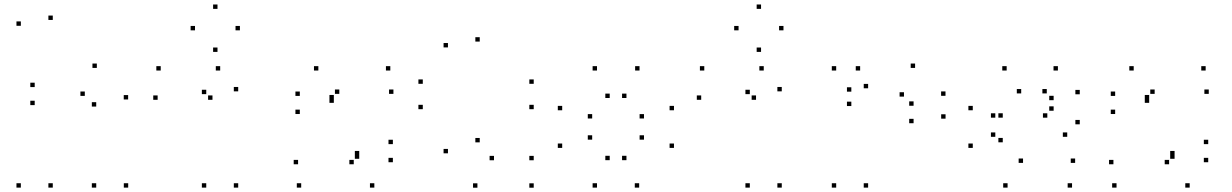

<svg xmlns="http://www.w3.org/2000/svg" viewBox="-20 -846 5620 876"><path d="M564.9 10V-10H544.9V10ZM564.6 -392.2V-412.2H544.6V-392.2ZM421.8 -536.1V-556.1H401.8V-536.1ZM138.3 -448.7V-468.7H118.3V-448.7ZM138.3 -366.4V-386.4H118.3V-366.4ZM366.9 -408.5V-428.5H346.9V-408.5ZM419 -359.8V-379.8H399V-359.8ZM419 10V-10H399V10ZM220.8 10V-10H200.8V10ZM220.8 -755V-775H200.8V-755ZM75.1 -728.3V-748.3H55.1V-728.3ZM75.1 10V-10H55.1V10Z M1066.8 10V-10H1046.8V10ZM1066.8 -429.2V-449.2H1046.8V-429.2ZM984.6 -524.2V-544.2H964.6V-524.2ZM713.3 -524.2V-544.2H693.3V-524.2ZM699.2 -390.6V-410.6H679.2V-390.6ZM949.4 -390.6V-410.6H929.4V-390.6ZM921 -416.5V-436.5H901V-416.5ZM921 10V-10H901V10ZM1074.6 -707.6V-727.6H1054.6V-707.6ZM972.3 -805.5V-825.5H952.3V-805.5ZM869.7 -707.6V-727.6H849.7V-707.6ZM972.3 -609.2V-629.2H952.3V-609.2Z M1687.9 10V-10H1667.9V10ZM1772.5 -105.8V-125.8H1752.5V-105.8ZM1772.5 -188.4V-208.4H1752.5V-188.4ZM1503.1 -376.8V-396.8H1483.1V-376.8ZM1503.1 -392.7V-412.7H1483.1V-392.7ZM1528.1 -417.7V-437.7H1508.1V-417.7ZM1775 -417.7V-437.7H1755V-417.7ZM1760.8 -524.2V-544.2H1740.8V-524.2ZM1432.5 -524.2V-544.2H1412.5V-524.2ZM1347.9 -408.4V-428.4H1327.9V-408.4ZM1347.9 -325.8V-345.8H1327.9V-325.8ZM1619 -137.3V-157.3H1599V-137.3ZM1619 -121.5V-141.5H1599V-121.5ZM1594 -96.5V-116.5H1574V-96.5ZM1340 -96.5V-116.5H1320V-96.5ZM1354.2 10V-10H1334.2V10Z M2415.1 10.4V-9.6H2395.1V10.4ZM2415.1 -114.8V-134.8H2395.1V-114.8ZM2233.8 -114.8V-134.8H2213.8V-114.8ZM2168.8 -196.5V-216.5H2148.8V-196.5ZM2168.8 -656.3V-676.3H2148.8V-656.3ZM2023.8 -629.7V-649.7H2003.8V-629.7ZM2023.8 -146.5V-166.5H2003.8V-146.5ZM2158.2 10.4V-9.6H2138.2V10.4ZM2415.1 -347.8V-367.8H2395.1V-347.8ZM2415.1 -463.6V-483.6H2395.1V-463.6ZM1909 -463.6V-483.6H1889V-463.6ZM1909 -347.8V-367.8H1889V-347.8Z M2896.2 10V-10H2876.2V10ZM3055 -171.2V-191.2H3035V-171.2ZM3055 -342.9V-362.9H3035V-342.9ZM2897.8 -524.2V-544.2H2877.8V-524.2ZM2703.8 -524.2V-544.2H2683.8V-524.2ZM2545 -342.9V-362.9H2525V-342.9ZM2545 -171.2V-191.2H2525V-171.2ZM2703.8 10V-10H2683.8V10ZM2681.8 -208.8V-228.8H2661.8V-208.8ZM2681.8 -305.4V-325.4H2661.8V-305.4ZM2761.8 -398.9V-418.9H2741.8V-398.9ZM2838.2 -398.9V-418.9H2818.2V-398.9ZM2918.2 -305.4V-325.4H2898.2V-305.4ZM2918.2 -208.8V-228.8H2898.2V-208.8ZM2838.2 -115.2V-135.2H2818.2V-115.2ZM2761.8 -115.2V-135.2H2741.8V-115.2Z M3546.8 10V-10H3526.8V10ZM3546.8 -429.2V-449.2H3526.8V-429.2ZM3464.6 -524.2V-544.2H3444.6V-524.2ZM3193.3 -524.2V-544.2H3173.3V-524.2ZM3179.2 -390.6V-410.6H3159.2V-390.6ZM3429.4 -390.6V-410.6H3409.4V-390.6ZM3401 -416.5V-436.5H3381V-416.5ZM3401 10V-10H3381V10ZM3554.6 -707.6V-727.6H3534.6V-707.6ZM3452.3 -805.5V-825.5H3432.3V-805.5ZM3349.7 -707.6V-727.6H3329.7V-707.6ZM3452.3 -609.2V-629.2H3432.3V-609.2Z M4294.1 -304.6V-324.6H4274.1V-304.6ZM4293.8 -408.9V-428.9H4273.8V-408.9ZM4155.1 -536.1V-556.1H4135.1V-536.1ZM3864.2 -427.8V-447.8H3844.2V-427.8ZM3864.2 -362.2V-382.2H3844.2V-362.2ZM4104.4 -405.2V-425.2H4084.4V-405.2ZM4148.2 -363.5V-383.5H4128.2V-363.5ZM4148.2 -283.8V-303.8H4128.2V-283.8ZM3940.8 10V-10H3920.8V10ZM3940.8 -443.2V-463.2H3920.8V-443.2ZM3904.4 -524.2V-544.2H3884.4V-524.2ZM3795.1 -524.2V-544.2H3775.1V-524.2ZM3795.1 10V-10H3775.1V10Z M4871.2 10V-10H4851.2V10ZM4885.3 -102.8V-122.8H4865.3V-102.8ZM4647.6 -102.8V-122.8H4627.6V-102.8ZM4555.1 -196.7V-216.7H4535.1V-196.7ZM4555.1 -309.2V-329.2H4535.1V-309.2ZM4639.2 -419.8V-439.8H4619.2V-419.8ZM4755.9 -419.8V-439.8H4735.9V-419.8ZM4787.2 -388.9V-408.9H4767.2V-388.9ZM4787.2 -340.8V-360.8H4767.2V-340.8ZM4758.4 -309.1V-329.1H4738.4V-309.1ZM4521.1 -309.1V-329.1H4501.1V-309.1ZM4521.1 -221.8V-241.8H4501.1V-221.8ZM4849.2 -221.8V-241.8H4829.2V-221.8ZM4906.4 -278.8V-298.8H4886.4V-278.8ZM4906.4 -415.8V-435.8H4886.4V-415.8ZM4806.7 -524.2V-544.2H4786.7V-524.2ZM4572.9 -524.2V-544.2H4552.9V-524.2ZM4418.3 -342.9V-362.9H4398.3V-342.9ZM4418.3 -171.2V-191.2H4398.3V-171.2ZM4577.1 10V-10H4557.1V10Z M5407.9 10V-10H5387.9V10ZM5492.5 -105.8V-125.8H5472.5V-105.8ZM5492.5 -188.4V-208.4H5472.5V-188.4ZM5223.1 -376.8V-396.8H5203.1V-376.8ZM5223.1 -392.7V-412.7H5203.1V-392.7ZM5248.1 -417.7V-437.7H5228.1V-417.7ZM5495 -417.7V-437.7H5475V-417.7ZM5480.8 -524.2V-544.2H5460.8V-524.2ZM5152.5 -524.2V-544.2H5132.5V-524.2ZM5067.9 -408.4V-428.4H5047.9V-408.4ZM5067.9 -325.8V-345.8H5047.9V-325.8ZM5339 -137.3V-157.3H5319V-137.3ZM5339 -121.5V-141.5H5319V-121.5ZM5314 -96.5V-116.5H5294V-96.5ZM5060 -96.5V-116.5H5040V-96.5ZM5074.2 10V-10H5054.2V10Z"/></svg>

Font: Monaspace Krypton Dots Var
Style: Regular
Weight: 400
Designer: Riley Cran and the Lettermatic Team
Version: Version 1.100 (Monaspace Krypton Dots)